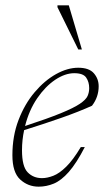

<svg xmlns="http://www.w3.org/2000/svg" viewBox="-20 -690 390 720"><path d="M298 -138.5Q266.5 -77.5 238 -45.2Q209.5 -13 181.8 -1.5Q154 10 125 10Q85 10 55.8 -16.8Q26.5 -43.5 26.5 -108Q26.5 -180 49.5 -240Q72.5 -300 109.8 -344Q147 -388 190 -412Q233 -436 273.5 -436Q314 -436 332 -415.2Q350 -394.5 350 -366.5Q350 -326 325 -293.5Q275.5 -271 209.8 -248Q144 -225 70.5 -202Q62.5 -165 62.5 -126.5Q62.5 -65.5 83.8 -43.8Q105 -22 137.5 -22Q157 -22 179.8 -30.8Q202.5 -39.5 228.2 -64.8Q254 -90 283 -138.5ZM258.5 -415.5Q224 -415.5 187 -390.8Q150 -366 119.5 -321.5Q89 -277 74 -217.5Q159.5 -245.5 208.2 -265.5Q257 -285.5 279.8 -301Q302.5 -316.5 308.5 -330.2Q314.5 -344 314.5 -359.5Q314.5 -382.5 303.2 -399Q292 -415.5 258.5 -415.5ZM287 -504.5H273.5L195.5 -663V-670H238Z"/></svg>

Font: Newsreader 16pt ExtraLight
Style: Italic
Weight: 275
Italic angle: -17°
Designer: Hugues Gentile
Foundry: Production Type
Version: Version 1.003; ttfautohint (v1.8.3)